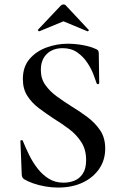

<svg xmlns="http://www.w3.org/2000/svg" viewBox="-20 -833 547 865"><path d="M164 -518Q164 -479 184 -450.5Q204 -422 235.5 -399Q267 -376 302 -354Q340 -331 374.5 -305Q409 -279 431.5 -245.5Q454 -212 454 -164Q454 -112 427 -72.5Q400 -33 352.5 -10.5Q305 12 241 12Q214 12 184.5 7Q155 2 129.5 -7Q104 -16 88 -26Q84 -29 81.5 -33Q79 -37 78 -45L72 -196Q71 -201 76.5 -201.5Q82 -202 83 -198Q95 -168 111.5 -134.5Q128 -101 150 -73Q172 -45 200.5 -27.5Q229 -10 266 -10Q292 -10 315 -19Q338 -28 353 -50.5Q368 -73 368 -112Q368 -159 346.5 -192.5Q325 -226 292 -251Q259 -276 223 -298Q188 -321 156 -345Q124 -369 103.5 -400.5Q83 -432 83 -477Q83 -532 113 -567Q143 -602 189.5 -619Q236 -636 285 -636Q318 -636 352 -630Q386 -624 410 -613Q419 -610 422 -605Q425 -600 425 -594L427 -459Q427 -455 422.5 -454Q418 -453 416 -456Q411 -471 401 -497.5Q391 -524 373 -551Q355 -578 328 -597Q301 -616 262 -616Q232 -616 210 -604Q188 -592 176 -570.5Q164 -549 164 -518ZM151 -699 254 -808Q259 -813 266 -813Q273 -813 277 -808L379 -699Q382 -698 379 -694.5Q376 -691 374 -692L266 -737L157 -692Q156 -691 152.5 -694.5Q149 -698 151 -699Z"/></svg>

Font: Cormorant Garamond Light SemiBold
Style: Regular
Weight: 600
Version: Version 4.001